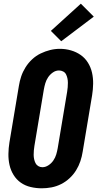

<svg xmlns="http://www.w3.org/2000/svg" viewBox="-20 -1010 540 1038"><path d="M206 8Q175 8 145.5 1Q116 -6 92.5 -22.5Q69 -39 53.5 -64Q38 -89 31.5 -118Q25 -147 25.5 -178Q26 -209 31 -240L82 -545Q86 -571 94.5 -596.5Q103 -622 118 -646Q133 -670 154 -689.5Q175 -709 200 -721Q225 -733 251 -739.5Q277 -746 304 -746Q335 -746 364 -737.5Q393 -729 416.5 -712.5Q440 -696 455.5 -671Q471 -646 477.5 -617Q484 -588 483.5 -557Q483 -526 478 -495L427 -190Q423 -164 414.5 -138.5Q406 -113 391.5 -89.5Q377 -66 356 -46.5Q335 -27 310 -14.5Q285 -2 258.5 3Q232 8 206 8ZM209 -106Q226 -106 242 -116.5Q258 -127 268.5 -142.5Q279 -158 284 -175Q289 -192 292 -209L343 -514Q345 -526 346 -538Q347 -550 347 -562.5Q347 -575 344.5 -586.5Q342 -598 337 -608Q332 -618 321.5 -623.5Q311 -629 299 -629Q281 -629 265.5 -618Q250 -607 240 -592Q230 -577 225 -560Q220 -543 217 -526L166 -221Q164 -209 163 -197Q162 -185 162 -173Q162 -161 164.5 -149.5Q167 -138 172 -128Q177 -118 187 -112Q197 -106 209 -106ZM311 -787 255 -843 417 -990 487 -920Z"/></svg>

Font: Iosevka Curly Heavy Oblique
Style: Regular
Weight: 900
Italic angle: -9°
Monospace: yes
Designer: Belleve Invis
Foundry: Belleve Invis
Version: Version 11.1.0; ttfautohint (v1.8.3)